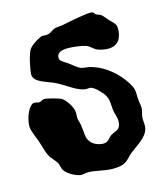

<svg xmlns="http://www.w3.org/2000/svg" viewBox="-114 -811 790 924"><g transform="rotate(-15 280.5 -349.0)"><path d="M543 -219C543 -234 537 -254 537 -274C537 -309 535 -321 518 -348C483 -403 425 -457 348 -475C338 -477 323 -477 311 -481C290 -489 273 -508 253 -521C231 -535 219 -540 219 -556C219 -583 247 -589 274 -589C295 -589 341 -584 361 -577C380 -571 394 -552 410 -546C425 -540 446 -536 462 -536C516 -536 532 -577 532 -618C532 -639 523 -646 503 -666C493 -676 482 -692 472 -700C465 -706 452 -707 444 -713C440 -724 431 -726 425 -726C400 -727 318 -711 281 -703C265 -700 248 -701 237 -697C220 -691 213 -677 188 -677C182 -677 177 -678 171 -678C165 -678 122 -657 104 -635C85 -612 71 -526 71 -513C71 -471 136 -461 176 -441C223 -418 270 -376 311 -376C316 -376 321 -377 326 -377C350 -377 384 -333 389 -327C408 -297 403 -285 407 -249C409 -228 419 -207 419 -189C419 -144 396 -147 370 -132C353 -122 349 -101 321 -101C298 -101 272 -112 259 -129C241 -151 246 -178 240 -215C237 -231 231 -244 231 -257C231 -264 232 -272 232 -279C232 -305 203 -350 182 -361C168 -368 117 -382 100 -382C92 -382 85 -374 74 -373C66 -373 58 -377 51 -377C23 -377 -2 -315 -2 -272C-2 -253 12 -225 24 -191C33 -165 39 -136 49 -117C60 -96 77 -83 86 -67C93 -54 92 -39 101 -27C120 0 166 17 177 17C189 17 201 13 215 13C247 13 294 28 334 28C408 28 409 1 441 -24C485 -58 536 -85 536 -134C536 -148 534 -161 534 -169C534 -185 542 -201 543 -219Z"/></g></svg>

Font: Freckle Face
Style: Regular
Weight: 400
Designer: Astigmatic (AOETI)
Foundry: Astigmatic (AOETI)
Version: Version 1.000